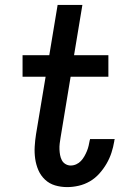

<svg xmlns="http://www.w3.org/2000/svg" viewBox="-20 -755 540 783"><path d="M254 8Q228 8 204.5 1Q181 -6 163.5 -22.5Q146 -39 136.5 -61Q127 -83 123.5 -107.5Q120 -132 121.5 -157.5Q123 -183 127 -208L166 -442H72V-530H181L215 -735H316L282 -530H422V-442H268L227 -194Q225 -182 223.5 -170Q222 -158 222.5 -146Q223 -134 225 -123Q227 -112 232 -102Q237 -92 247 -86Q257 -80 268 -80Q280 -80 291 -85Q302 -90 310 -98.5Q318 -107 324 -117.5Q330 -128 334.5 -139Q339 -150 341.5 -161Q344 -172 346 -183Q347 -184 347 -185.5Q347 -187 347 -188H448Q447 -186 446.5 -183.5Q446 -181 446 -179Q442 -155 434.5 -132Q427 -109 414.5 -87.5Q402 -66 385 -47Q368 -28 346.5 -15.5Q325 -3 301 2.5Q277 8 254 8Z"/></svg>

Font: Iosevka Slab Semibold Oblique
Style: Regular
Weight: 600
Italic angle: -9°
Monospace: yes
Designer: Belleve Invis
Foundry: Belleve Invis
Version: Version 11.1.1; ttfautohint (v1.8.3)